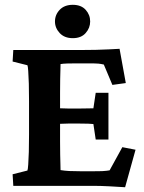

<svg xmlns="http://www.w3.org/2000/svg" viewBox="-20 -784 608 810"><path d="M507.8 5.9Q480.5 3.9 441.9 2Q403.3 0 372.1 0H36.1L33.2 -48.8L95.7 -64.5Q97.7 -69.3 99.1 -89.8Q100.6 -110.4 101.6 -143.1Q102.5 -175.8 102.5 -214.8V-357.4Q102.5 -398.4 101.6 -431.2Q100.6 -463.9 99.1 -484.4Q97.7 -504.9 95.7 -508.8L33.2 -524.4L36.1 -573.2H336.9Q356.4 -573.2 384.3 -573.7Q412.1 -574.2 439 -575.7Q465.8 -577.1 484.4 -578.1L510.7 -433.6L454.1 -425.8L418 -511.7Q405.3 -514.6 395 -515.6Q384.8 -516.6 373 -516.6H298.8Q280.3 -516.6 263.2 -516.1Q246.1 -515.6 235.4 -513.7Q235.4 -505.9 234.9 -490.2Q234.4 -474.6 233.9 -450.2Q233.4 -425.8 233.4 -392.6V-187.5Q233.4 -156.2 233.9 -131.8Q234.4 -107.4 234.9 -91.3Q235.4 -75.2 235.4 -66.4Q252.9 -63.5 272.5 -62.5Q292 -61.5 321.3 -61.5H373Q398.4 -61.5 410.6 -62Q422.9 -62.5 429.2 -63.5Q435.5 -64.5 442.4 -65.4L496.1 -163.1L551.8 -152.3ZM383.8 -195.3 374 -260.7Q367.2 -261.7 352.5 -262.2Q337.9 -262.7 318.4 -262.7H266.6Q250 -262.7 234.9 -261.7Q219.7 -260.7 211.9 -259.8V-329.1Q219.7 -328.1 234.9 -327.1Q250 -326.2 266.6 -326.2H318.4Q337.9 -326.2 352.5 -326.7Q367.2 -327.1 374 -327.1L383.8 -392.6H437.5V-195.3ZM287.1 -623Q252 -623 231.9 -644.5Q211.9 -666 211.9 -693.4Q211.9 -721.7 231.9 -742.7Q252 -763.7 287.1 -763.7Q322.3 -763.7 341.3 -742.7Q360.4 -721.7 360.4 -693.4Q360.4 -666 341.3 -644.5Q322.3 -623 287.1 -623Z"/></svg>

Font: Crimson Pro ExtraLight
Style: Bold
Weight: 700
Version: Version 1.002